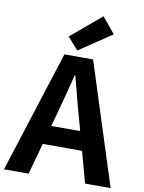

<svg xmlns="http://www.w3.org/2000/svg" viewBox="-110 -1078 860 1150"><g transform="rotate(10 320.5 -503.0)"><path d="M-3.8 0 233.3 -740.8H407.5L644.9 0H489.5L383.7 -385.9Q366.9 -444.1 351.2 -506.3Q335.5 -568.5 319.4 -627.9H315.4Q300.9 -567.7 284.7 -505.9Q268.5 -444.1 252.5 -385.9L146.3 0ZM143.3 -190.1V-304.8H495.4V-190.1ZM305.1 -777.1 239.8 -850.7 424.6 -1006.3 503.4 -910.2Z"/></g></svg>

Font: Noto Sans TC Thin
Style: Regular
Weight: 100
Designer: Ryoko NISHIZUKA 西塚涼子 (kana, bopomofo & ideographs); Paul D. Hunt (Latin, Greek & Cyrillic); Sandoll Communications 산돌커뮤니
Foundry: Adobe
Version: Version 2.004-H2;hotconv 1.0.118;makeotfexe 2.5.65603